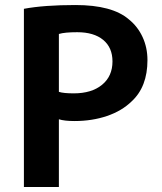

<svg xmlns="http://www.w3.org/2000/svg" viewBox="-20 -715 642 763"><path d="M75 -680Q155 -695 280 -695Q426 -695 492 -638Q527 -610 546.5 -568Q566 -526 566 -476Q566 -370 503 -312Q464 -274 405 -254Q346 -234 276 -234Q236 -234 214 -241V28H75ZM214 -350Q232 -344 273 -344Q344 -344 385.5 -378Q427 -412 427 -471Q427 -526 390 -556.5Q353 -587 287 -587Q237 -587 214 -580Z"/></svg>

Font: LINE Seed Sans KR Bold
Style: Regular
Weight: 700
Designer: LINE BX Design & Sandoll Inc & Dalton Maag Ltd
Foundry: Sandoll Inc.
Version: Version 1.000